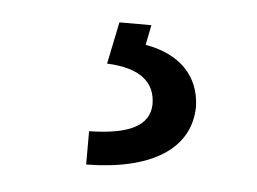

<svg xmlns="http://www.w3.org/2000/svg" viewBox="-30 -38 384 287"><g transform="rotate(5 161.5 105.0)"><path d="M139 -3 126 60C175 62 199 81 199 115C198 147 168 162 108 163V213C206 212 263 176 264 113C263 67 233 36 181 27L187 -3Z"/></g></svg>

Font: Wafeq Medium
Style: Regular
Weight: 500
Designer: Rasmus Andersson & Azza Alameddine
Foundry: Google & TypeTogether
Version: Version 3.000;January 28, 2025;FontCreator 15.0.0.3014 64-bi